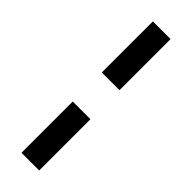

<svg xmlns="http://www.w3.org/2000/svg" viewBox="-287 -741 892 892"><g transform="rotate(45 159.0 -295.5)"><path d="M217.3 -727.1V-391.6H101.1V-727.1ZM101.1 -200.7H217.3V136.2H101.1Z"/></g></svg>

Font: Interop SemBd
Style: Regular
Weight: 600
Designer: Rasmus Andersson, Google, Jang Haemin
Foundry: jhaemin
Version: Version 1.007